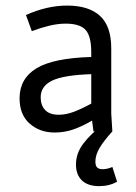

<svg xmlns="http://www.w3.org/2000/svg" viewBox="-20 -462 478 675"><path d="M171.9 3.9Q120.1 3.9 84.5 -27.3Q48.8 -58.6 48.8 -116.2Q48.8 -185.5 107.9 -221.7Q167 -257.8 300.8 -261.7V-278.3Q300.8 -335 280.8 -356.9Q260.7 -378.9 210.9 -378.9Q183.6 -378.9 153.3 -371.6Q123 -364.3 91.8 -352.5L71.3 -409.2Q145.5 -442.4 215.8 -442.4Q292 -442.4 331.5 -406.2Q371.1 -370.1 371.1 -292V-62.5L375 0H308.6L303.7 -38.1Q270.5 -18.6 238.8 -7.3Q207 3.9 171.9 3.9ZM186.5 -58.6Q211.9 -58.6 239.3 -68.8Q266.6 -79.1 300.8 -97.7V-201.2Q204.1 -198.2 163.6 -178.7Q123 -159.2 123 -120.1Q123 -91.8 138.7 -75.2Q154.3 -58.6 186.5 -58.6ZM391.6 176.8Q364.3 192.4 329.1 192.4Q289.1 192.4 268.1 172.4Q247.1 152.3 247.1 116.2Q247.1 76.2 273.9 41.5Q300.8 6.8 339.8 -21.5L375 0Q344.7 33.2 330.1 58.1Q315.4 83 315.4 105.5Q315.4 121.1 321.8 127Q328.1 132.8 340.8 132.8Q357.4 132.8 375 125Z"/></svg>

Font: Sudo Variable
Style: Regular
Weight: 400
Monospace: yes
Designer: Jens Kutilek
Foundry: Jens Kutilek
Version: Version 0.040